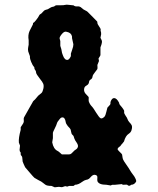

<svg xmlns="http://www.w3.org/2000/svg" viewBox="-20 -794 680 824"><path d="M502.9 -3.9 474.1 -1H462.9Q460.9 -1 455.1 2L437 -1Q403.3 -1 397.9 -17.1Q397 -22 397.9 -32.2Q398.9 -42.5 386.2 -43.9Q378.4 -43.9 371.1 -36.1Q364.3 -28.3 361.3 -26.4Q356.4 -22.9 349.1 -22Q341.8 -20.5 332 -13.2Q315.9 -1 301.8 -1Q296.9 3.9 294.9 3.9H276.9L268.6 6.8L259.8 4.9L248 8.8Q245.1 9.8 240.2 8.8Q235.4 7.8 232.9 7.8L214.8 9.8L201.2 3.9Q180.7 3.9 173.8 -2Q167 -7.8 165 -8.8Q163.1 -9.8 159.7 -12.7Q156.2 -15.6 152.3 -17.1Q148.4 -19 143.1 -22Q138.2 -24.9 127.9 -30.8Q124 -33.7 105 -56.2L87.9 -76.2Q80.1 -92.3 77.1 -101.1L76.2 -111.3Q76.2 -121.1 72.3 -125Q68.4 -128.9 68.8 -131.8V-139.2Q64 -144 64 -150.9L65.9 -168.9L61 -182.1Q59.1 -201.2 68.8 -236.8Q68.8 -242.7 68.8 -248Q70.8 -252 77.1 -260.7Q83.5 -269.5 82 -277.8Q81.1 -286.6 83 -290Q101.1 -323.2 108.4 -335Q115.7 -346.7 118.7 -353Q121.6 -359.9 125.5 -362.8Q128.9 -365.2 130.4 -367.2Q131.8 -369.1 133.3 -370.6Q134.8 -372.1 138.7 -377Q142.1 -381.8 144 -383.3Q146 -384.8 149.4 -387.7Q152.8 -390.6 158.2 -395Q163.1 -399.9 166 -413.1Q168.9 -426.3 165.5 -434.6Q162.1 -442.9 152.3 -454.6Q134.8 -476.6 134.8 -482.9Q134.8 -489.3 130.9 -493.7Q127 -498 127 -505.9Q119.6 -513.2 113.8 -528.3Q107.9 -543 108.4 -547.9Q108.9 -552.7 107.9 -554.2L101.1 -573.2Q99.1 -583 101.1 -591.8L103 -602.1V-621.1Q99.1 -643.6 106.9 -661.1L121.1 -689L122.1 -695.8Q126 -696.3 134.3 -707Q145 -720.7 147 -725.6Q148.9 -731 153.3 -733.4Q157.7 -735.4 160.6 -739.3Q164.1 -743.2 168 -747.1Q171.9 -751 176.8 -752Q182.1 -752.9 185.1 -754.4Q188.5 -755.9 194.3 -759.8Q200.2 -763.7 205.1 -764.6Q210 -765.1 211.9 -766.1Q213.9 -767.1 214.8 -768.1Q215.8 -769 217.3 -770Q218.8 -771 222.7 -771.5Q226.6 -772 239.3 -771.5Q252.9 -771 258.8 -772.9Q264.6 -774.9 277.8 -772.9Q291 -771 295.9 -771Q301.3 -765.6 312 -766.6Q322.8 -767.6 330.6 -759.8Q338.4 -752.4 345.7 -749.5Q353 -746.1 356 -743.2L379.9 -719.2Q396 -703.1 397 -701.7Q397.9 -700.2 397.9 -696.3Q397.9 -690.9 405.3 -680.7Q412.6 -670.9 412.1 -666Q411.1 -661.1 412.6 -659.2Q414.1 -657.2 414.1 -647L411.1 -631.8L416 -622.1Q420.9 -614.7 411.1 -590.8V-558.1Q411.1 -555.7 407.7 -550.8Q404.3 -545.9 402.8 -543L404.8 -532.2L397.9 -515.1Q397.9 -513.7 398.4 -506.8Q398.9 -500 397.5 -497.1Q396 -494.1 387.2 -483.4Q378.4 -472.7 377.4 -466.8Q376.5 -457 369.6 -453.1Q362.8 -449.2 362.3 -442.9Q361.3 -436.5 359.4 -434.1Q357.9 -430.7 351.1 -426.8Q344.2 -422.9 342.8 -418.9Q335.9 -400.9 352.5 -386.2Q360.8 -378.9 360.8 -375Q360.8 -371.1 360.4 -365.2Q359.9 -359.4 363.3 -353Q366.2 -346.7 370.1 -341.8Q374 -336.9 377 -334Q379.9 -331.1 392.6 -310.5Q405.3 -290 411.6 -286.6Q418 -283.2 428.2 -293Q433.1 -298.8 436.5 -314.5Q439.9 -330.1 440.9 -332Q441.9 -334 446.3 -337.9Q454.1 -344.7 454.1 -350.1V-356Q460 -374 470.7 -373Q481.4 -372.1 491.2 -353Q491.2 -347.7 495.1 -343.3Q499 -338.9 501 -336.4Q502.9 -334 504.9 -331.5Q506.8 -329.1 508.3 -326.7Q509.8 -324.2 511.7 -321.3Q513.7 -318.4 512.7 -313Q512.2 -307.1 519 -297.4Q525.9 -288.1 527.3 -282.7Q528.8 -277.3 534.7 -270Q541 -263.7 544.4 -257.8Q547.9 -252 545.9 -241.2Q543.9 -230.5 540 -226.6Q536.1 -222.2 532.2 -219.7Q519 -211.4 512.2 -187Q509.8 -183.1 504.9 -177.7Q500 -172.9 498.5 -169.9Q497.1 -167 491.2 -163.1Q485.4 -159.2 484.9 -155.3Q483.4 -151.4 493.2 -142.6Q502.9 -133.8 503.9 -130.9Q504.9 -127.9 505.4 -121.6Q505.9 -115.2 508.3 -109.4Q510.7 -103.5 522.5 -86.9Q534.2 -70.3 538.1 -63Q542 -55.7 556.2 -37.1Q566.9 -19 564 -14.2Q556.2 -1 543 -1Q534.2 7.8 525.9 -1Q523.9 -2 517.6 -1.5Q511.7 -1 508.8 -1Q505.9 -1 502.9 -3.9ZM207 -224.1V-201.2L204.1 -183.1Q209.5 -154.3 227.5 -146Q232.4 -143.6 238.3 -137.7Q244.1 -131.8 245.6 -131.3Q247.1 -130.9 253.9 -131.3Q260.7 -131.8 268.6 -131.3Q276.4 -130.9 281.7 -132.3Q286.1 -133.8 293 -141.6Q299.8 -149.4 306.2 -152.8Q312.5 -156.7 314.5 -164.6Q315.9 -171.9 308.6 -182.6Q300.8 -193.4 298.8 -200.2Q296.9 -207 295.9 -209.5Q294.9 -211.9 291.5 -214.8Q288.1 -217.8 287.1 -220.7Q286.1 -223.6 285.2 -228.5Q284.2 -233.9 283.2 -237.8Q282.2 -241.7 271 -252.9Q262.7 -263.7 262.2 -269.5Q258.8 -292 246.1 -290Q240.2 -289.1 236.3 -283.2Q232.4 -277.3 229.5 -274.4Q226.1 -271 224.1 -264.2Q222.7 -257.8 214.8 -242.2Q207 -226.6 207 -224.1ZM238.8 -617.7V-597.2L243.2 -583Q244.1 -581.1 244.6 -575.7Q245.1 -570.3 246.1 -567.4Q247.1 -564.5 249.5 -557.6Q257.3 -534.7 271 -537.1Q278.3 -539.6 284.2 -553.2V-564Q285.2 -568.8 290 -581.5Q294.9 -594.2 294.9 -604L289.1 -630.4V-637.2Q286.1 -653.3 267.1 -657.2Q256.3 -661.6 245.1 -647.5Q233.4 -633.3 236.3 -627Q238.8 -620.1 238.8 -617.7Z"/></svg>

Font: AntiqueNobleBoldCondensed
Style: BoldCondensed
Weight: 700
Version: Version 001.000